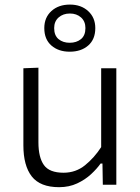

<svg xmlns="http://www.w3.org/2000/svg" viewBox="-20 -786 596 817"><path d="M231.5 10.5Q151 10.5 115.2 -35.2Q79.5 -81 79.5 -167.5V-495.5L143.5 -498V-180.5Q143.5 -116.5 166.8 -83.8Q190 -51 250.5 -51Q302.5 -51 342 -83Q381.5 -115 410.5 -160V-495.5H475V0H417.5L416 -90H408Q392.5 -68 367.5 -44.8Q342.5 -21.5 308.2 -5.5Q274 10.5 231.5 10.5ZM276.5 -566Q229 -566 198.8 -592.2Q168.5 -618.5 168.5 -666.5Q168.5 -711.5 198.8 -739Q229 -766.5 277.5 -766.5Q325 -766.5 355.2 -738.8Q385.5 -711 385.5 -666.5Q385.5 -618.5 355.2 -592.2Q325 -566 276.5 -566ZM276.5 -604Q305.5 -604 324.5 -619.5Q343.5 -635 343.5 -666.5Q343.5 -695 324.8 -711.8Q306 -728.5 277.5 -728.5Q248.5 -728.5 229.5 -711.8Q210.5 -695 210.5 -666.5Q210.5 -635 229.2 -619.5Q248 -604 276.5 -604Z"/></svg>

Font: Commissioner Light
Style: Regular
Weight: 300
Designer: Kostas Bartsokas
Foundry: Kostas Bartsokas
Version: Version 1.000; ttfautohint (v1.8.3)